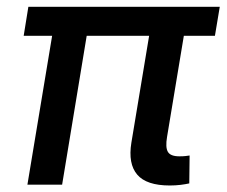

<svg xmlns="http://www.w3.org/2000/svg" viewBox="-20 -556 682 578"><path d="M491.2 2.4Q420.9 2.4 393.1 -30.3Q365.2 -63 375.5 -126.5L439 -508.8H543.5L482.9 -144Q477.5 -112.3 485.4 -98.9Q493.2 -85.4 520 -85.4Q531.2 -85.4 538.1 -86.2Q544.9 -86.9 550.8 -87.9L549.8 -3.9Q539.1 -1.5 523.7 0.5Q508.3 2.4 491.2 2.4ZM62.5 0 147 -508.8H251L167 0ZM51.3 -448.2 65.4 -535.6H641.6L627 -448.2Z"/></svg>

Font: Inter 20pt Medium
Style: Italic
Weight: 500
Italic angle: -9.3988°
Version: Version 4.001;git-66647c0bb